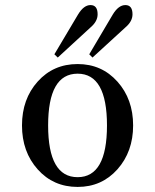

<svg xmlns="http://www.w3.org/2000/svg" viewBox="-20 -718 606 750"><path d="M469.7 -698.2Q497.6 -698.2 497.6 -662.1Q497.6 -634.3 469.7 -610.8L341.3 -493.2L328.6 -505.9L420.4 -661.1Q442.9 -698.2 469.7 -698.2ZM333.5 -698.2Q361.3 -698.2 361.3 -662.1Q361.3 -634.3 333.5 -610.8L205.6 -493.2L192.4 -505.9L284.7 -661.1Q307.1 -698.2 333.5 -698.2ZM283.2 -25.9Q397.9 -25.9 397.9 -228Q397.9 -430.2 283.2 -430.2Q168 -430.2 168 -228Q168 -25.9 283.2 -25.9ZM283.2 12.2Q188.5 12.2 127.2 -56.4Q65.9 -125 65.9 -228Q65.9 -331.1 127.2 -399.4Q188.5 -467.8 283.2 -467.8Q377.4 -467.8 438.7 -399.2Q500 -330.6 500 -228Q500 -125.5 438.7 -56.6Q377.4 12.2 283.2 12.2Z"/></svg>

Font: New Heterodox Mono
Style: Book
Weight: 400
Designer: Hao Chi Kiang <hello@hckiang.com>, Alexey Kryukov <alexios@thessalonica.org.ru>
Version: Version 0.0.3